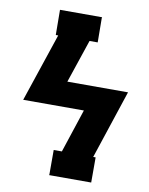

<svg xmlns="http://www.w3.org/2000/svg" viewBox="-83 -796 666 857"><g transform="rotate(10 250.0 -367.5)"><path d="M199 0 200 -3V-114H237L302 -311H27L131 -621H120L119 -735H310L309 -732L310 -621H273L207 -425H482L379 -114H390V0Z"/></g></svg>

Font: Iosevka Curly Slab Heavy
Style: Italic
Weight: 900
Italic angle: -9°
Monospace: yes
Designer: Belleve Invis
Foundry: Belleve Invis
Version: Version 22.1.2; ttfautohint (v1.8.4)